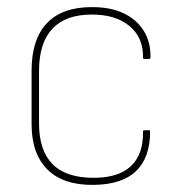

<svg xmlns="http://www.w3.org/2000/svg" viewBox="-20 -510 511 541"><path d="M244 11Q158 12 113.5 -32.5Q69 -77 69 -160V-311Q69 -399 112 -444.5Q155 -490 239 -490Q291 -490 327.5 -473Q364 -456 384.5 -424Q405 -392 404 -348Q404 -344 400 -344H386Q383 -344 383 -348Q384 -404 345 -436.5Q306 -469 239 -469Q165 -469 127.5 -429Q90 -389 90 -310V-162Q90 -86 128 -47.5Q166 -9 244 -9Q314 -9 349 -42Q384 -75 383 -139Q383 -143 386 -143H400Q403 -143 403 -140Q403 -66 363.5 -28Q324 10 244 11Z"/></svg>

Font: Sofia Sans Semi Condensed Thin
Style: Regular
Weight: 250
Version: Version 4.100